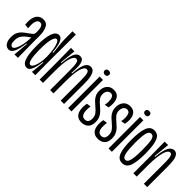

<svg xmlns="http://www.w3.org/2000/svg" viewBox="86 -1473 2276 2276"><g transform="rotate(45 1224.5 -335.0)"><path d="M101 10Q82 10 62.5 -2Q43 -14 30 -42Q17 -70 17 -117Q17 -165 32 -195.5Q47 -226 71.5 -247.5Q96 -269 125 -289Q156 -310 170 -322Q184 -334 188 -346Q192 -358 192 -378Q192 -401 188.5 -425.5Q185 -450 173.5 -467Q162 -484 138 -484Q126 -484 111.5 -474Q97 -464 89 -432Q81 -400 87 -332L32 -340Q25 -420 41 -462.5Q57 -505 85 -521Q113 -537 142 -537Q200 -537 223.5 -489.5Q247 -442 247 -356V-251Q248 -189 248.5 -125.5Q249 -62 250 0H192Q197 -48 201 -96Q205 -144 209 -192H201Q188 -85 163 -37.5Q138 10 101 10ZM111 -41Q129 -41 144 -64Q159 -87 169.5 -122.5Q180 -158 185.5 -197.5Q191 -237 191 -271V-283Q168 -266 140.5 -246Q113 -226 93.5 -195Q74 -164 74 -113Q74 -73 86 -57Q98 -41 111 -41Z M403 10Q354 10 329.5 -56Q305 -122 305 -258Q305 -537 405 -537Q440 -537 462.5 -492.5Q485 -448 494 -337H505Q496 -412 490.5 -467Q485 -522 485 -557V-680H541L539 -253L541 0H485L503 -173H494Q485 -103 472 -63Q459 -23 442 -6.5Q425 10 403 10ZM413 -44Q433 -44 449 -72.5Q465 -101 474 -146.5Q483 -192 483 -241V-262Q483 -291 479 -328.5Q475 -366 467 -401.5Q459 -437 446.5 -460Q434 -483 417 -483Q394 -483 378 -428.5Q362 -374 362 -253Q362 -155 374.5 -99.5Q387 -44 413 -44Z M614 0V-263L611 -528H669L648 -322H658Q665 -408 679 -454.5Q693 -501 713 -519Q733 -537 758 -537Q796 -537 811 -507.5Q826 -478 827.5 -429Q829 -380 825 -322H835Q840 -406 854 -452.5Q868 -499 889 -518Q910 -537 936 -537Q969 -537 986.5 -515Q1004 -493 1012 -460Q1020 -427 1021.5 -392Q1023 -357 1023 -331V0H967V-319Q967 -365 965 -402Q963 -439 954 -460.5Q945 -482 923 -482Q887 -482 866.5 -412Q846 -342 846 -190V0H790V-310Q790 -360 788 -398.5Q786 -437 777.5 -459.5Q769 -482 747 -482Q711 -482 690.5 -412Q670 -342 670 -190V0Z M1092 0V-528H1148V0ZM1119 -587Q1103 -587 1092.5 -596Q1082 -605 1082 -621Q1082 -638 1092.5 -646.5Q1103 -655 1119 -655Q1158 -655 1158 -621Q1158 -587 1119 -587Z M1323 10Q1280 10 1254.5 -8.5Q1229 -27 1218 -57Q1207 -87 1206.5 -123Q1206 -159 1213 -194L1266 -201Q1260 -160 1262 -124Q1264 -88 1279 -65.5Q1294 -43 1326 -43Q1384 -43 1384 -115Q1384 -157 1362.5 -185.5Q1341 -214 1300 -247Q1278 -265 1256.5 -286.5Q1235 -308 1221 -337Q1207 -366 1207 -406Q1207 -464 1238 -500.5Q1269 -537 1324 -537Q1389 -537 1415.5 -485Q1442 -433 1425 -344L1371 -335Q1378 -365 1377.5 -400Q1377 -435 1365 -459.5Q1353 -484 1323 -484Q1298 -484 1280.5 -462Q1263 -440 1263 -406Q1263 -365 1287 -337Q1311 -309 1343 -283Q1366 -264 1388.5 -241Q1411 -218 1425.5 -187.5Q1440 -157 1440 -113Q1440 -51 1407.5 -20.5Q1375 10 1323 10Z M1598 10Q1555 10 1529.5 -8.5Q1504 -27 1493 -57Q1482 -87 1481.5 -123Q1481 -159 1488 -194L1541 -201Q1535 -160 1537 -124Q1539 -88 1554 -65.5Q1569 -43 1601 -43Q1659 -43 1659 -115Q1659 -157 1637.5 -185.5Q1616 -214 1575 -247Q1553 -265 1531.5 -286.5Q1510 -308 1496 -337Q1482 -366 1482 -406Q1482 -464 1513 -500.5Q1544 -537 1599 -537Q1664 -537 1690.5 -485Q1717 -433 1700 -344L1646 -335Q1653 -365 1652.5 -400Q1652 -435 1640 -459.5Q1628 -484 1598 -484Q1573 -484 1555.5 -462Q1538 -440 1538 -406Q1538 -365 1562 -337Q1586 -309 1618 -283Q1641 -264 1663.5 -241Q1686 -218 1700.5 -187.5Q1715 -157 1715 -113Q1715 -51 1682.5 -20.5Q1650 10 1598 10Z M1769 0V-528H1825V0ZM1796 -587Q1780 -587 1769.5 -596Q1759 -605 1759 -621Q1759 -638 1769.5 -646.5Q1780 -655 1796 -655Q1835 -655 1835 -621Q1835 -587 1796 -587Z M2004 10Q1939 10 1913 -57Q1887 -124 1887 -261Q1887 -399 1913 -468Q1939 -537 2005 -537Q2070 -537 2096 -469Q2122 -401 2122 -262Q2122 -126 2096.5 -58Q2071 10 2004 10ZM2005 -45Q2030 -45 2043 -73.5Q2056 -102 2060.5 -153Q2065 -204 2065 -271Q2065 -386 2053 -434.5Q2041 -483 2006 -483Q1970 -483 1957 -433Q1944 -383 1944 -269Q1944 -168 1956 -106.5Q1968 -45 2005 -45Z M2185 0V-260L2182 -528H2240L2219 -321H2229Q2237 -405 2252.5 -452Q2268 -499 2290 -518Q2312 -537 2338 -537Q2376 -537 2396.5 -495.5Q2417 -454 2417 -344V0H2361V-344Q2361 -371 2359.5 -404Q2358 -437 2349.5 -460.5Q2341 -484 2320 -484Q2294 -484 2276 -443.5Q2258 -403 2249.5 -338Q2241 -273 2241 -198V0Z"/></g></svg>

Font: Bricolage Grotesque 48pt Condensed ExtraLight
Style: Regular
Weight: 200
Width: 3
Designer: Mathieu Triay
Foundry: Atelier Triay
Version: Version 1.000; ttfautohint (v1.8.4.7-5d5b);gftools[0.9.32]